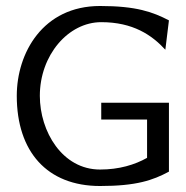

<svg xmlns="http://www.w3.org/2000/svg" viewBox="-20 -610 620 641"><path d="M36 -290C36 -104 137 11 314 11C435 11 490 -8 544 -37V-267H318V-211H471V-83C430 -60 378 -44 314 -44C188 -44 113 -171 113 -290C113 -426 208 -536 318 -536C424 -536 487 -493 532 -444L544 -542C490 -570 435 -590 314 -590C123 -590 36 -433 36 -290Z"/></svg>

Font: Charger Sport
Style: DfExt
Weight: 400
Designer: Jasper
Foundry: Cannot Into Space Fonts
Version: Version 1.1